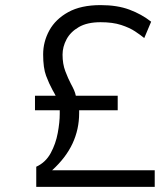

<svg xmlns="http://www.w3.org/2000/svg" viewBox="-20 -732 656 752"><path d="M122 0V-79Q158.5 -95.5 178.5 -132.2Q198.5 -169 206.2 -211.2Q214 -253.5 214 -286Q214 -290 214 -293.2Q214 -296.5 214 -300H117V-357H198Q195 -363 192 -368.5Q189 -374 186 -379Q172 -404.5 160.5 -435.2Q149 -466 149 -519Q149 -568.5 173.2 -612.8Q197.5 -657 247.2 -684.5Q297 -712 374 -712Q439.5 -712 487 -694.2Q534.5 -676.5 572 -647L545 -583Q531 -594.5 509.2 -609Q487.5 -623.5 454.5 -634.2Q421.5 -645 374 -645Q321.5 -645 288.8 -626Q256 -607 240.5 -577.8Q225 -548.5 225 -518Q225 -481.5 235.8 -453.2Q246.5 -425 258 -403Q265 -390.5 270 -379Q275 -367.5 277 -357H441V-300H290Q290 -297 290 -294.5Q290 -292 290 -289Q290 -225.5 264 -169.8Q238 -114 184 -65H586V0Z"/></svg>

Font: Overpass Mono Light
Style: Regular
Weight: 300
Monospace: yes
Designer: Delve Withrington, Dave Bailey
Foundry: Delve Fonts LLC
Version: Version 4.000